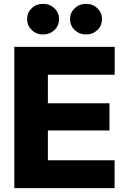

<svg xmlns="http://www.w3.org/2000/svg" viewBox="-20 -969 653 989"><path d="M53.7 0V-727.5H570.8V-584H226.6V-437H543.9V-296.9H226.6V-143.6H570.3V0ZM423.3 -791.5Q388.7 -791.5 364.7 -814.5Q340.8 -837.4 340.8 -870.6Q340.8 -903.8 364.7 -926.5Q388.7 -949.2 423.3 -949.2Q458 -949.2 481.7 -926.5Q505.4 -903.8 505.4 -870.6Q505.4 -836.9 481.7 -814.2Q458 -791.5 423.3 -791.5ZM201.7 -791.5Q167 -791.5 143.3 -814.5Q119.6 -837.4 119.6 -870.6Q119.6 -903.8 143.3 -926.5Q167 -949.2 201.7 -949.2Q236.3 -949.2 260.3 -926.5Q284.2 -903.8 284.2 -870.6Q284.2 -836.9 260.3 -814.2Q236.3 -791.5 201.7 -791.5Z"/></svg>

Font: Inter 20pt ExtraBold
Style: Regular
Weight: 800
Version: Version 4.001;git-66647c0bb